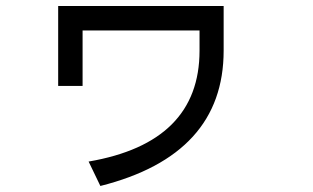

<svg xmlns="http://www.w3.org/2000/svg" viewBox="-20 -586 1040 637"><path d="M274 -50 313 31Q722 -72 722 -418V-566H173V-301H254V-485H642V-418Q642 -113 274 -50Z"/></svg>

Font: Sawarabi Gothic
Style: Regular
Weight: 400
Designer: mshio (mshio@users.sourceforge.jp)
Version: Version 20141215